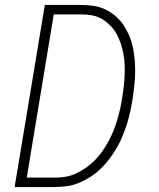

<svg xmlns="http://www.w3.org/2000/svg" viewBox="-20 -755 640 775"><path d="M39 0 161 -735H307Q334 -735 359.5 -731Q385 -727 407 -716Q429 -705 447.5 -689Q466 -673 479.5 -652.5Q493 -632 502.5 -609Q512 -586 517 -561Q522 -536 524 -510.5Q526 -485 525.5 -459Q525 -433 522 -406.5Q519 -380 515 -354Q511 -329 505.5 -304Q500 -279 492.5 -255Q485 -231 475 -206.5Q465 -182 452 -159.5Q439 -137 423 -115.5Q407 -94 387.5 -75Q368 -56 345.5 -41.5Q323 -27 299 -17Q275 -7 249.5 -3.5Q224 0 200 0ZM88 -38H200Q222 -38 244 -41.5Q266 -45 287.5 -55Q309 -65 328.5 -79Q348 -93 364.5 -110Q381 -127 394.5 -146.5Q408 -166 419 -186.5Q430 -207 438.5 -228.5Q447 -250 453.5 -272Q460 -294 465 -316Q470 -338 473 -360Q477 -383 479.5 -405.5Q482 -428 483 -450.5Q484 -473 483 -495Q482 -517 478 -538.5Q474 -560 467 -580.5Q460 -601 450 -619Q440 -637 425 -652Q410 -667 392 -678Q374 -689 352 -693Q330 -697 307 -697H197Z"/></svg>

Font: Iosevka SS04 XLt Ex
Style: Italic
Weight: 200
Width: 7
Italic angle: -9°
Monospace: yes
Designer: Belleve Invis
Foundry: Belleve Invis
Version: Version 19.0.0; ttfautohint (v1.8.4)